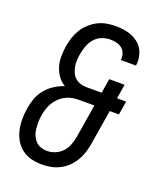

<svg xmlns="http://www.w3.org/2000/svg" viewBox="-139 -831 778 928"><g transform="rotate(20 250.0 -367.5)"><path d="M189 8Q160 8 133 1.5Q106 -5 84.5 -21.5Q63 -38 49.5 -61Q36 -84 30 -111Q24 -138 24 -166.5Q24 -195 29 -224Q33 -250 42.5 -276Q52 -302 70 -324Q88 -346 112 -361.5Q136 -377 163 -386Q141 -399 126.5 -419.5Q112 -440 104.5 -464.5Q97 -489 97.5 -516Q98 -543 102 -570Q106 -593 113 -615Q120 -637 132.5 -657.5Q145 -678 163.5 -695Q182 -712 203 -723Q224 -734 247.5 -738.5Q271 -743 293 -743Q315 -743 336.5 -740Q358 -737 377 -729.5Q396 -722 412 -709.5Q428 -697 438 -679Q448 -661 451.5 -640Q455 -619 452 -597H374Q376 -614 371 -629.5Q366 -645 354 -655Q342 -665 326 -669Q310 -673 293 -673Q271 -673 249.5 -664.5Q228 -656 213 -638.5Q198 -621 190.5 -600Q183 -579 179 -558Q176 -541 175 -524.5Q174 -508 177 -492Q180 -476 186.5 -461.5Q193 -447 204 -437Q215 -427 230.5 -422Q246 -417 263 -417H341L353 -491H432L420 -417H467L455 -347H408L378 -164Q374 -142 367 -120Q360 -98 347.5 -77.5Q335 -57 317.5 -40Q300 -23 278.5 -12Q257 -1 234 3.5Q211 8 189 8ZM189 -62Q210 -62 231 -71Q252 -80 267 -96.5Q282 -113 289.5 -134Q297 -155 301 -176L329 -347H251Q234 -347 216.5 -344Q199 -341 182 -332.5Q165 -324 151.5 -311Q138 -298 128.5 -282.5Q119 -267 113.5 -249.5Q108 -232 105 -215Q102 -197 102 -179.5Q102 -162 103.5 -145Q105 -128 111.5 -112.5Q118 -97 129 -85Q140 -73 156 -67.5Q172 -62 189 -62Z"/></g></svg>

Font: Iosevka Algr
Style: Italic
Weight: 400
Italic angle: -9°
Monospace: yes
Designer: Belleve Invis
Foundry: Belleve Invis
Version: Version 26.0.2; ttfautohint (v1.8.3)